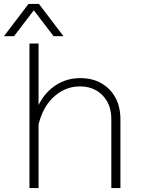

<svg xmlns="http://www.w3.org/2000/svg" viewBox="-51 -951 721 971"><path d="M512 0V-349Q512 -423 468 -468.5Q424 -514 353 -514Q273 -514 212 -452.5Q151 -391 134 -270L123 -363Q148 -454 210.5 -505Q273 -556 355 -556Q416 -556 461.5 -530Q507 -504 532.5 -457.5Q558 -411 558 -348V0ZM98 0V-731H144V0ZM-31 -768 93 -931H146L270 -768H220L120 -899L20 -768Z"/></svg>

Font: Azeret Mono Thin Thin
Style: Regular
Weight: 250
Version: Version 1.002